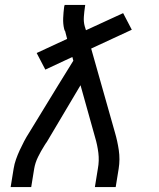

<svg xmlns="http://www.w3.org/2000/svg" viewBox="-20 -755 640 775"><path d="M23 0 35 -74Q38 -93 44.5 -111.5Q51 -130 59.5 -148.5Q68 -167 77.5 -185Q87 -203 98 -220L216 -413L276 -510L272 -525L163 -474L128 -541L251 -598L243 -629Q242 -630 241.5 -631Q241 -632 240.5 -633.5Q240 -635 240 -635Q240 -635 239 -638Q234 -659 235 -682Q236 -705 239 -728L241 -735H324L323 -728Q320 -708 318.5 -687.5Q317 -667 322 -649L327 -633L477 -702L512 -635L348 -559L444 -220Q454 -186 459.5 -149Q465 -112 459 -74L447 0H363L375 -74Q381 -106 377 -138Q373 -170 364 -200L305 -411L169 -182Q167 -179 164 -175Q161 -171 159 -167Q159 -167 159 -167Q159 -167 159 -167Q145 -145 133.5 -121.5Q122 -98 118 -74L106 0Z"/></svg>

Font: Zed Sans Extended
Style: Italic
Weight: 400
Width: 7
Italic angle: -9°
Designer: Belleve Invis
Foundry: Belleve Invis
Version: Version 1.0.0; ttfautohint (v1.8.4)